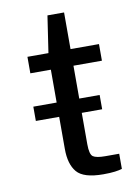

<svg xmlns="http://www.w3.org/2000/svg" viewBox="-78 -720 550 774"><g transform="rotate(-10 196.5 -333.0)"><path d="M322.5 -315V-256.5H239V-128Q239 -86.5 252.2 -77.2Q265.5 -68 302 -68H359V-6Q348.5 -2.5 329.5 0Q310.5 2.5 282 2.5Q201.5 2.5 174 -30Q146.5 -62.5 146.5 -125V-256.5H51V-315H146.5V-449.5H62.5V-517H148.5L171 -667.5H239V-517.5H355.5V-449.5H239V-315Z"/></g></svg>

Font: Public Sans
Style: Regular
Weight: 400
Designer: The Public Sans project authors (U.S. Web Design System). Libre Franklin designed by Pablo Impallari and Rodrigo Fuenzal
Version: Version 1.008; ttfautohint (v1.8.1) -l 8 -r 50 -G 200 -x 14 